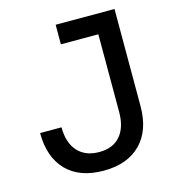

<svg xmlns="http://www.w3.org/2000/svg" viewBox="-105 -781 797 880"><g transform="rotate(-15 293.0 -341.5)"><path d="M280.3 9.8Q166 9.8 104 -54Q42 -117.7 42 -232.4H143.6Q143.6 -159.2 179.9 -118.7Q216.3 -78.1 282.7 -78.1Q347.2 -78.1 382.1 -118.4Q417 -158.7 417 -232.4V-600.6H239.3V-693.4H518.6V-232.4Q518.6 -117.2 455.6 -53.7Q392.6 9.8 280.3 9.8Z"/></g></svg>

Font: Cascadia Mono PL
Style: Regular
Weight: 400
Monospace: yes
Designer: Aaron Bell
Foundry: Saja Typeworks
Version: Version 2404.023; ttfautohint (v1.8.4)